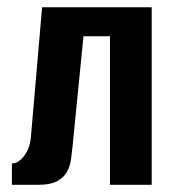

<svg xmlns="http://www.w3.org/2000/svg" viewBox="-20 -515 475 535"><path d="M13.2 0V-59.6Q31.8 -59.6 47.9 -81.5Q64 -103.5 66.3 -135.6L97.3 -494.7H402.7V0H286.4V-414H212.6L182 -105.5Q180.4 -90 178 -71.6Q175.7 -53.2 167 -37Q158.3 -20.7 139.5 -10.4Q120.7 0 86.3 0Z"/></svg>

Font: Alumni Sans SC Thin
Style: Regular
Weight: 100
Designer: Robert E. Leuschke
Foundry: Robert E. Leuschke
Version: Version 1.018